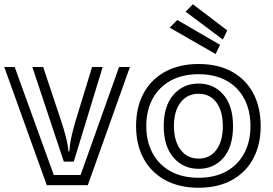

<svg xmlns="http://www.w3.org/2000/svg" viewBox="-28 -871 1284 903"><path d="M124 -556H175L262 -295Q272 -265 281.5 -228.5Q291 -192 294 -159H298Q300 -192 307.5 -226Q315 -260 325 -294L405 -556H455L319 -111H272ZM-8 -556H41L225 -48H351L532 -556H583L385 0H192Z M879 -851 1041 -728 1020 -685 845 -816ZM806 -777 1007 -660 986 -617 770 -741ZM1198 -278Q1198 -190 1163 -125Q1128 -60 1062.5 -24Q997 12 906 12Q815 12 749 -24Q683 -60 647.5 -125Q612 -190 612 -278Q612 -367 647.5 -432.5Q683 -498 749 -534Q815 -570 906 -570Q997 -570 1062.5 -534Q1128 -498 1163 -432.5Q1198 -367 1198 -278ZM1150 -278Q1150 -352 1120.5 -407Q1091 -462 1036.5 -492Q982 -522 906 -522Q830 -522 775 -492Q720 -462 690 -407Q660 -352 660 -278Q660 -205 690 -150Q720 -95 775 -65Q830 -35 906 -35Q982 -35 1036.5 -65Q1091 -95 1120.5 -150Q1150 -205 1150 -278ZM906 -77Q834 -77 788 -130Q742 -183 742 -278Q742 -373 788 -425.5Q834 -478 906 -478Q978 -478 1023 -425.5Q1068 -373 1068 -278Q1068 -181 1023 -129Q978 -77 906 -77ZM906 -125Q959 -125 989.5 -166Q1020 -207 1020 -278Q1020 -349 989.5 -389.5Q959 -430 906 -430Q853 -430 821.5 -389.5Q790 -349 790 -278Q790 -208 821.5 -166.5Q853 -125 906 -125Z"/></svg>

Font: Train One
Style: Regular
Weight: 400
Designer: Fontworks Inc.
Foundry: Fontworks Inc.
Version: Version 1.100